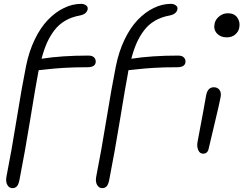

<svg xmlns="http://www.w3.org/2000/svg" viewBox="-20 -805 1253 988"><path d="M43.9 163.1Q27.3 163.1 17.8 146.7Q8.3 130.4 13.2 104Q39.1 -26.4 65.4 -190.2Q91.8 -354 113.8 -463.9Q128.9 -539.6 158.4 -601.1Q188 -662.6 226.3 -702.4Q264.6 -742.2 308.6 -763.7Q352.5 -785.2 397.9 -785.2Q411.6 -785.2 422.4 -777.8Q433.1 -770.5 431.2 -757.8Q426.3 -731.9 390.1 -725.1Q347.7 -717.3 314.9 -698Q282.2 -678.7 259.5 -648.7Q236.8 -618.7 221.4 -584Q206.1 -549.3 193.8 -502.9H194.8Q297.9 -519 435.1 -519Q456.1 -519 465.3 -508.3Q474.6 -497.6 472.2 -482.9Q467.8 -459 430.2 -459Q360.8 -459 309.1 -455.8Q257.3 -452.6 224.1 -448.5Q190.9 -444.3 179.2 -443.8Q178.7 -440.9 177 -433.1Q175.3 -425.3 174.8 -420.9Q164.1 -365.7 136.2 -194.1Q108.4 -22.5 80.1 121.1Q75.2 145 66.7 154.1Q58.1 163.1 43.9 163.1ZM505.9 163.1Q489.3 163.1 479.7 146.7Q470.2 130.4 475.1 104Q501 -26.4 527.6 -190.2Q554.2 -354 576.2 -463.9Q591.3 -539.6 620.8 -601.1Q650.4 -662.6 688.5 -702.4Q726.6 -742.2 770.5 -763.7Q814.5 -785.2 859.9 -785.2Q873.5 -785.2 884.3 -777.8Q895 -770.5 893.1 -757.8Q888.2 -731.9 852.1 -725.1Q809.6 -717.3 776.9 -698Q744.1 -678.7 721.4 -648.7Q698.7 -618.7 683.3 -584Q668 -549.3 655.8 -502.9H657.2Q760.3 -519 897 -519Q918 -519 927.2 -508.3Q936.5 -497.6 934.1 -482.9Q929.7 -459 892.1 -459Q822.8 -459 771 -455.8Q719.2 -452.6 686 -448.5Q652.8 -444.3 641.1 -443.8Q640.6 -440.9 639.2 -433.1Q637.7 -425.3 637.2 -420.9Q626.5 -366.2 598.4 -194.3Q570.3 -22.5 542 121.1Q537.1 145 528.6 154.1Q520 163.1 505.9 163.1ZM1147 -612.8Q1114.7 -612.8 1096.4 -632.8Q1078.1 -652.8 1084 -682.1Q1088.4 -705.1 1108.2 -720.9Q1127.9 -736.8 1152.8 -736.8Q1185.5 -736.8 1201.4 -714.1Q1217.3 -691.4 1210.9 -661.1Q1207.5 -642.6 1190.7 -627.7Q1173.8 -612.8 1147 -612.8ZM1024.9 -14.2Q1007.8 -14.2 999.8 -33.4Q991.7 -52.7 997.1 -78.1Q1011.7 -151.9 1023.9 -220.9Q1036.1 -290 1041 -315.9Q1049.3 -356 1080.1 -356Q1099.1 -356 1109.4 -342.5Q1119.6 -329.1 1115.2 -305.2Q1110.4 -277.8 1084.2 -168.7Q1058.1 -59.6 1054.2 -42Q1049.3 -14.2 1024.9 -14.2Z"/></svg>

Font: Shantell Sans Irregular Bouncy
Style: Italic
Weight: 300
Italic angle: -11.31°
Designer: Stephen Nixon, Anya Danilova, Shantell Martin
Foundry: Arrow Type
Version: Version 1.006;[9816181b4]